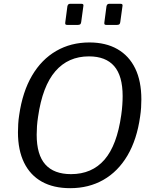

<svg xmlns="http://www.w3.org/2000/svg" viewBox="-20 -974 804 1004"><path d="M415.9 -941.8 404.6 -858.9Q403.6 -850.3 399.5 -846.9Q395.5 -843.6 385.6 -843.6H333Q324.4 -843.6 322.3 -846.6Q320.3 -849.5 321.3 -856.9L332.4 -941.2Q335.4 -954 345.6 -954H407Q418.7 -954 415.9 -941.8ZM620.4 -941.8 609 -858.9Q608 -850.3 604 -846.9Q600 -843.6 590.1 -843.6H537.5Q528.8 -843.6 526.8 -846.6Q524.7 -849.5 525.7 -856.9L536.8 -941.2Q539.8 -954 550 -954H611.5Q623.1 -954 620.4 -941.8ZM347 10Q260 10 199.1 -23.8Q138.3 -57.6 106.1 -123.1Q73.9 -188.7 73.9 -282.1Q73.9 -303.4 75.3 -326.1Q76.6 -348.7 80.3 -372Q97.8 -494 147.5 -578.6Q197.2 -663.2 274 -707.6Q350.8 -752 447.4 -752Q533.1 -752 593.9 -717.2Q654.8 -682.4 687 -616.2Q719.2 -550 719.2 -454.2Q719.2 -433.6 717.8 -411.1Q716.4 -388.6 712.7 -364.5Q696 -244.6 646.6 -160.8Q597.1 -77.1 520.8 -33.6Q444.5 10 347 10ZM351.5 -63.4Q460.8 -63.4 526.4 -139Q591.9 -214.6 614 -372.7Q618 -400.2 619.6 -425.1Q621.3 -449.9 621.3 -471.7Q621.3 -577.2 577.1 -628.2Q532.9 -679.2 445.3 -679.2Q336.7 -679.2 269.4 -601.4Q202.1 -523.6 179.1 -363.7Q175.1 -337.9 173.4 -314Q171.8 -290.1 171.8 -269.4Q171.8 -164.7 217 -114Q262.2 -63.4 351.5 -63.4Z"/></svg>

Font: Libre Franklin Thin
Style: Italic
Weight: 100
Italic angle: -8°
Designer: Pablo Impallari, Rodrigo Fuenzalida, Nhung Nguyen
Foundry: Impallari Type
Version: Version 3.000